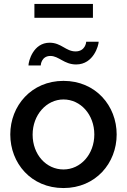

<svg xmlns="http://www.w3.org/2000/svg" viewBox="-20 -941 642 971"><path d="M154 -851H450V-921H154ZM235 -658C278 -658 304 -615 365 -615C454 -615 479 -713 479 -730H416C416 -726 411 -681 362 -681C313 -681 290 -725 231 -725C148 -725 124 -631 124 -610H186C186 -614 190 -658 235 -658ZM32 -261C32 -116 137 10 301 10C464 10 570 -116 570 -261C570 -406 464 -532 301 -532C139 -532 32 -406 32 -261ZM301 -84C214 -84 145 -159 145 -260C145 -360 215 -438 301 -438C388 -438 457 -361 457 -261C457 -161 388 -84 301 -84Z"/></svg>

Font: FIGSv2-sans-serif SemiBold
Style: Regular
Weight: 600
Designer: Matt McInerney, Pablo Impallari, Rodrigo Fuenzalida,Mirko Velimirovic
Foundry: Matt McInerney, Pablo Impallari, Rodrigo Fuenzalida
Version: Version 4.021;hotconv 1.0.109;makeotfexe 2.5.65596